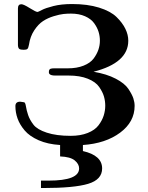

<svg xmlns="http://www.w3.org/2000/svg" viewBox="-20 -717 743 961"><path d="M57.1 -186Q57.1 -208 81.1 -208Q81.1 -208 101.1 -205.1Q106.9 -203.1 109.9 -184.1Q112.8 -165 120.8 -141.1Q128.9 -117.2 147.5 -93Q166 -68.8 214.1 -53Q262.2 -37.1 334 -37.1Q382.8 -37.1 418.9 -51.5Q455.1 -65.9 473.1 -89.8Q491.2 -113.8 499 -138.4Q506.8 -163.1 506.8 -188Q506.8 -210.9 500.5 -233.4Q494.1 -255.9 476.6 -281.5Q459 -307.1 419.4 -323Q379.9 -338.9 323.2 -338.9H255.9Q233.9 -338.9 227.1 -347.2Q223.1 -354 225.1 -362.5Q227.1 -371.1 233.9 -373Q239.7 -375 251 -375H319.8Q364.7 -375 398.4 -388.4Q432.1 -401.9 448.5 -423.8Q464.8 -445.8 472.4 -468Q480 -490.2 480 -513.2Q480 -536.1 473.4 -557.6Q466.8 -579.1 451.4 -600.6Q436 -622.1 406 -635.5Q376 -648.9 335 -648.9Q316.9 -648.9 297.9 -647Q278.8 -645 249 -636Q219.2 -627 195.6 -611.6Q171.9 -596.2 151.4 -565.2Q130.9 -534.2 125 -493.2Q122.1 -477.1 117.4 -472.4Q112.8 -467.8 99.1 -467.8Q83 -467.8 76.9 -471.9Q70.8 -476.1 69.8 -490.2V-674.8Q69.8 -695.8 86.9 -695.8Q98.1 -695.8 128.7 -676.5Q159.2 -657.2 168 -657.2Q170.9 -657.2 189.5 -667Q208 -676.8 247.6 -686.8Q287.1 -696.8 340.8 -696.8Q418 -696.8 475.6 -679Q533.2 -661.1 563 -632.1Q592.8 -603 607.4 -573Q622.1 -543 622.1 -513.2Q622.1 -402.3 448.2 -357.9Q514.2 -346.7 559.1 -323.2Q604 -299.8 622.6 -272Q641.1 -244.1 647.5 -224.6Q653.8 -205.1 653.8 -187Q653.8 -106.9 581.3 -53Q508.8 1 395 8.8V39.1Q491.2 61 491.2 126Q491.2 182.1 421.1 203.1Q351.1 224.1 196.8 224.1H185.1V187H223.1Q376 187 376 126Q376 104 354 85.9Q332 67.9 280.8 65.9V8.8Q218.8 4.9 173.3 -15.1Q127.9 -35.2 103.5 -64Q79.1 -92.8 68.1 -123.3Q57.1 -153.8 57.1 -186Z"/></svg>

Font: CMU Serif
Style: Bold
Weight: 700
Version: Version 0.7.0